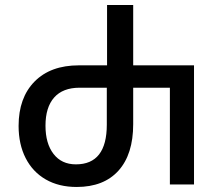

<svg xmlns="http://www.w3.org/2000/svg" viewBox="-20 -734 867 764"><path d="M285 10Q214 10 162 -20Q110 -50 82 -105Q54 -160 54 -233Q54 -345 117.5 -409.5Q181 -474 294 -474H406V-714H510V-474H752V0H656V-385H510V-240Q510 -120 451.5 -55Q393 10 285 10ZM282 -80Q405 -80 405 -238V-385H297Q230 -385 195.5 -346Q161 -307 161 -234Q161 -163 193 -121.5Q225 -80 282 -80Z"/></svg>

Font: Noto Sans Georgian SemiCondensed Medium
Style: Regular
Weight: 500
Width: 4
Designer: Monotype Design Team, Akaki Razmadze
Foundry: Google LLC
Version: Version 2.005; ttfautohint (v1.8.4.7-5d5b)